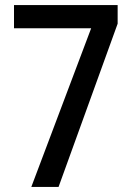

<svg xmlns="http://www.w3.org/2000/svg" viewBox="-20 -734 521 754"><path d="M103 0H210L442 -641V-714H35V-623H338Z"/></svg>

Font: Noto Sans Thai Looped Condensed Medium
Style: Regular
Weight: 500
Width: 3
Designer: Sasikarn Vongin, Ben Mitchell
Foundry: The Fontpad Ltd
Version: Version 1.001